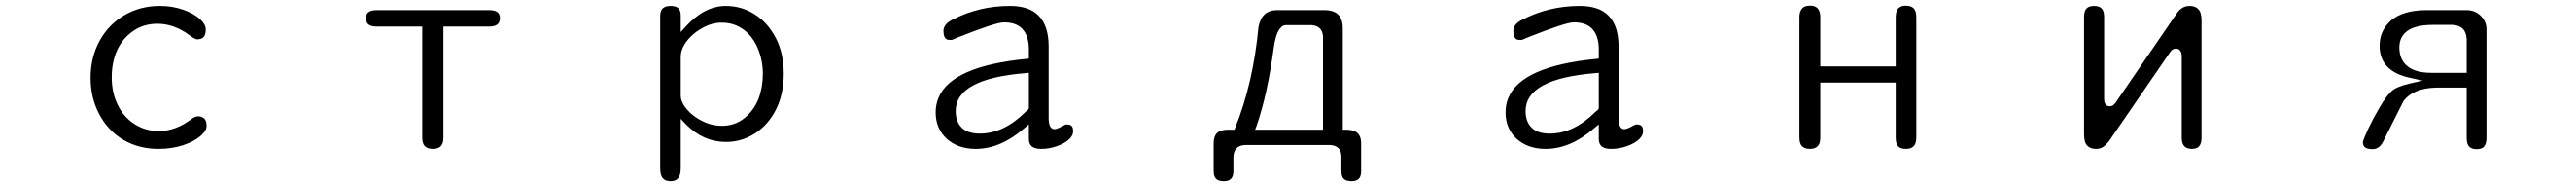

<svg xmlns="http://www.w3.org/2000/svg" viewBox="-20 -510 9040 655"><path d="M541 -489.3Q471.7 -489.3 416 -456.5Q360.4 -423.8 329.1 -366.2Q297.9 -308.6 297.9 -237.8Q297.9 -167 328.1 -110.4Q358.4 -52.7 412.1 -20.5Q466.8 11.7 536.1 11.7Q582 11.7 622.1 -1Q668 -16.6 690.4 -40Q705.1 -54.7 705.1 -68.4Q705.1 -91.8 691.4 -98.6Q684.6 -102.5 674.3 -102.5Q664.1 -102.5 650.4 -91.8Q595.7 -50.8 537.1 -50.8Q491.2 -50.8 453.1 -74.7Q415 -98.6 393.6 -141.6Q372.1 -184.6 372.1 -239.3Q372.1 -312.5 407.2 -362.3Q424.8 -386.7 450.2 -403.3Q486.3 -426.8 532.2 -426.8Q589.8 -426.8 643.6 -387.7Q664.1 -372.1 671.9 -372.1Q686.5 -372.1 694.3 -379.9Q702.1 -387.7 702.1 -407.2Q702.1 -424.8 681.2 -443.8Q660.2 -462.9 622.6 -476.1Q585 -489.3 541 -489.3Z M1536.1 -28.3V-417H1696.3Q1726.6 -417 1732.4 -434.6Q1734.4 -439.5 1734.4 -446.3Q1734.4 -459 1727.5 -465.8Q1718.8 -474.6 1696.3 -474.6H1301.8Q1275.4 -474.6 1267.6 -460.9Q1264.6 -455.1 1264.6 -447.3Q1264.6 -432.6 1271.5 -425.8Q1280.3 -417 1301.8 -417H1461.9V-28.3Q1461.9 -6.8 1471.2 2.4Q1480.5 11.7 1499 11.7Q1517.6 11.7 1526.9 2.4Q1536.1 -6.8 1536.1 -28.3Z M2527.3 -489.3Q2452.1 -489.3 2385.7 -416L2369.1 -397.5V-456.1Q2369.1 -472.7 2360.8 -481Q2352.5 -489.3 2334 -489.3Q2308.6 -489.3 2300.8 -473.6Q2296.9 -465.8 2296.9 -452.1V80.1Q2296.9 105.5 2307.6 116.2Q2316.4 125 2333 125Q2349.6 125 2358.4 116.2Q2369.1 105.5 2369.1 80.1V-93.8Q2387.7 -74.2 2388.7 -73.2Q2449.2 -12.7 2527.3 -12.7Q2583 -12.7 2629.4 -42.5Q2675.8 -72.3 2703.1 -126Q2730.5 -180.7 2730.5 -252Q2730.5 -322.3 2703.1 -376Q2674.8 -430.7 2628.4 -460Q2582 -489.3 2527.3 -489.3ZM2369.1 -175.8V-310.5Q2369.1 -346.7 2404.3 -381.8Q2421.9 -399.4 2445.3 -412.1Q2478.5 -430.7 2512.7 -430.7Q2567.4 -430.7 2605.5 -392.6Q2627.9 -370.1 2640.6 -337.9Q2657.2 -296.9 2657.2 -251Q2657.2 -204.1 2641.6 -163.1Q2625 -122.1 2591.8 -95.7Q2558.6 -69.3 2513.7 -69.3Q2464.8 -69.3 2419.9 -100.6Q2404.3 -111.3 2391.6 -126Q2369.1 -151.4 2369.1 -175.8Z M3680.7 -57.6Q3660.2 -57.6 3660.2 -96.7V-346.7Q3660.2 -420.9 3624 -456.1Q3590.8 -489.3 3524.4 -489.3Q3416 -489.3 3323.2 -441.4Q3291 -425.8 3291 -401.4Q3291 -377 3304.7 -371.1Q3309.6 -370.1 3316.9 -370.1Q3324.2 -370.1 3338.9 -377.9Q3474.6 -431.6 3502 -431.6Q3503.9 -431.6 3504.9 -431.6Q3544.9 -431.6 3566.4 -410.2Q3590.8 -385.7 3590.8 -336.9V-304.7L3582 -303.7Q3319.3 -278.3 3273.4 -167Q3263.7 -143.6 3263.7 -116.2Q3263.7 -60.5 3301.8 -24.4Q3341.8 11.7 3404.3 11.7Q3491.2 11.7 3574.2 -60.5L3590.8 -74.2V-24.4Q3590.8 -1 3607.4 6.8Q3617.2 11.7 3633.8 11.7Q3663.1 11.7 3689.5 2Q3717.8 -7.8 3733.4 -23.4Q3746.1 -36.1 3746.1 -49.8Q3746.1 -63.5 3740.7 -68.8Q3735.4 -74.2 3723.6 -74.2Q3717.8 -74.2 3705.1 -66.4Q3688.5 -57.6 3680.7 -57.6ZM3334 -121.1Q3334 -234.4 3580.1 -253.9L3590.8 -254.9V-132.8Q3590.8 -127.9 3587.4 -125Q3584 -122.1 3580.1 -119.1Q3502.9 -42 3418.9 -42Q3376 -42 3355 -63Q3334 -84 3334 -121.1Z M4461.9 -474.6Q4407.2 -474.6 4396.5 -415Q4377.9 -217.8 4314.5 -61.5L4312.5 -55.7H4290Q4262.7 -55.7 4251 -43.9Q4239.3 -32.2 4239.3 -8.8Q4239.3 -6.8 4239.3 -4.9V89.8Q4239.3 113.3 4253.9 121.1Q4261.7 125 4276.4 125Q4308.6 125 4308.6 89.8V39.1Q4309.6 19.5 4319.8 9.3Q4330.1 -1 4349.6 -2H4647.5Q4667 -1 4677.2 9.3Q4687.5 19.5 4687.5 39.1V89.8Q4687.5 108.4 4695.8 116.7Q4704.1 125 4722.7 125Q4740.2 125 4748.5 116.7Q4756.8 108.4 4756.8 89.8V-4.9Q4756.8 -6.8 4756.8 -7.8Q4756.8 -39.1 4735.4 -49.8Q4722.7 -55.7 4702.1 -55.7H4692.4V-411.1Q4692.4 -442.4 4676.8 -458.5Q4661.1 -474.6 4626 -474.6ZM4623 -55.7H4384.8L4389.6 -68.4Q4427.7 -176.8 4450.2 -342.8Q4460.9 -418.9 4491.2 -421.9H4492.2H4583Q4601.6 -420.9 4611.8 -410.6Q4622.1 -400.4 4623 -381.8Z M5680.7 -57.6Q5660.2 -57.6 5660.2 -96.7V-346.7Q5660.2 -420.9 5624 -456.1Q5590.8 -489.3 5524.4 -489.3Q5416 -489.3 5323.2 -441.4Q5291 -425.8 5291 -401.4Q5291 -377 5304.7 -371.1Q5309.6 -370.1 5316.9 -370.1Q5324.2 -370.1 5338.9 -377.9Q5474.6 -431.6 5502 -431.6Q5503.9 -431.6 5504.9 -431.6Q5544.9 -431.6 5566.4 -410.2Q5590.8 -385.7 5590.8 -336.9V-304.7L5582 -303.7Q5319.3 -278.3 5273.4 -167Q5263.7 -143.6 5263.7 -116.2Q5263.7 -60.5 5301.8 -24.4Q5341.8 11.7 5404.3 11.7Q5491.2 11.7 5574.2 -60.5L5590.8 -74.2V-24.4Q5590.8 -1 5607.4 6.8Q5617.2 11.7 5633.8 11.7Q5663.1 11.7 5689.5 2Q5717.8 -7.8 5733.4 -23.4Q5746.1 -36.1 5746.1 -49.8Q5746.1 -63.5 5740.7 -68.8Q5735.4 -74.2 5723.6 -74.2Q5717.8 -74.2 5705.1 -66.4Q5688.5 -57.6 5680.7 -57.6ZM5334 -121.1Q5334 -234.4 5580.1 -253.9L5590.8 -254.9V-132.8Q5590.8 -127.9 5587.4 -125Q5584 -122.1 5580.1 -119.1Q5502.9 -42 5418.9 -42Q5376 -42 5355 -63Q5334 -84 5334 -121.1Z M6632.8 -449.2V-277.3H6368.2V-449.2Q6368.2 -477.5 6351.6 -486.3Q6344.7 -490.2 6332 -490.2Q6307.6 -490.2 6299.8 -473.6Q6294.9 -464.8 6294.9 -449.2V-28.3Q6294.9 -6.8 6304.2 2.4Q6313.5 11.7 6332 11.7Q6349.6 11.7 6358.9 2.4Q6368.2 -6.8 6368.2 -28.3V-220.7H6632.8V-28.3Q6632.8 -5.9 6641.6 2.9Q6650.4 11.7 6668.5 11.7Q6686.5 11.7 6695.3 2.9Q6705.1 -6.8 6705.1 -28.3V-449.2Q6705.1 -471.7 6695.8 -481Q6686.5 -490.2 6668 -490.2Q6651.4 -490.2 6642.1 -481Q6632.8 -471.7 6632.8 -449.2Z M7636.7 -312.5V-27.3Q7636.7 6.8 7663.1 10.7Q7667 11.7 7671.9 11.7Q7688.5 11.7 7696.3 3.9Q7706.1 -5.9 7706.1 -27.3V-438.5Q7706.1 -466.8 7694.3 -478.5Q7683.6 -489.3 7664.1 -489.3Q7636.7 -489.3 7619.1 -462.9Q7404.3 -150.4 7403.3 -148.4Q7394.5 -137.7 7385.3 -137.7Q7376 -137.7 7371.6 -142.1Q7367.2 -146.5 7365.7 -151.9Q7364.3 -157.2 7364.3 -164.1V-450.2Q7364.3 -471.7 7355.5 -480.5Q7346.7 -489.3 7329.1 -489.3Q7311.5 -489.3 7302.7 -480.5Q7293.9 -471.7 7293.9 -450.2V-39.1Q7293.9 -10.7 7305.7 1Q7316.4 11.7 7336.4 11.7Q7356.4 11.7 7370.1 -2.9L7380.9 -14.6L7597.7 -330.1Q7605.5 -339.8 7616.2 -339.8Q7624 -339.8 7628.9 -335L7632.8 -330.1Q7636.7 -323.2 7636.7 -312.5Z M8331.1 -349.6Q8331.1 -259.8 8438.5 -237.3L8482.4 -227.5L8438.5 -217.8Q8390.6 -207 8373 -190.4Q8354.5 -173.8 8331.1 -133.8Q8307.6 -93.8 8291 -58.6Q8273.4 -20.5 8272.5 -11.7Q8272.5 -1 8278.3 4.9Q8286.1 12.7 8306.6 12.7Q8328.1 12.7 8341.8 -10.7L8415 -156.2Q8449.2 -201.2 8529.3 -203.1H8636.7V-26.4Q8636.7 -4.9 8645.5 3.9Q8654.3 12.7 8671.4 12.7Q8688.5 12.7 8696.3 4.9Q8706.1 -4.9 8706.1 -26.4V-407.2Q8706.1 -434.6 8686 -454.6Q8666 -474.6 8635.7 -474.6H8492.2Q8413.1 -473.6 8371.1 -438.5L8364.3 -431.6Q8331.1 -398.4 8331.1 -349.6ZM8636.7 -254.9H8512.7Q8451.2 -254.9 8422.9 -283.2Q8400.4 -305.7 8400.4 -343.8Q8400.4 -375 8419.9 -394.5Q8448.2 -422.9 8518.6 -422.9H8585.9Q8610.4 -421.9 8623 -409.2Q8635.7 -396.5 8636.7 -372.1Z"/></svg>

Font: FakePearl
Style: ExtraLight
Weight: 300
Version: Version 1.2